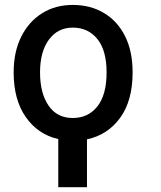

<svg xmlns="http://www.w3.org/2000/svg" viewBox="-20 -573 669 796"><path d="M529.8 -272.7Q529.8 -155.9 478.2 -84.7Q426.5 -13.5 340.6 4.6V203.1H221.6V3.6Q137.4 -15.6 87 -87.5Q36.6 -159.4 36.6 -272.7Q36.6 -357.6 67.8 -420.5Q99.1 -483.3 154.3 -517.9Q209.5 -552.6 281.6 -552.6Q354.4 -552.6 410.3 -519.5Q466.3 -486.5 498 -424Q529.8 -361.5 529.8 -272.7ZM281.6 -83.8Q345.9 -83.8 383.9 -132.1Q421.9 -180.4 421.9 -272.7Q421.9 -364 383.7 -411.2Q345.5 -458.5 281.6 -458.5Q219.5 -458.5 182.7 -408.6Q146 -358.7 146 -272.7Q146 -187.1 181.1 -135.5Q216.3 -83.8 281.6 -83.8Z"/></svg>

Font: Interface Medium
Style: Regular
Weight: 500
Designer: Rasmus Andersson
Foundry: rsms
Version: Version 1.8